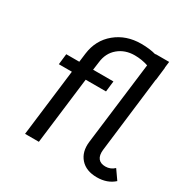

<svg xmlns="http://www.w3.org/2000/svg" viewBox="-173 -911 1048 1072"><g transform="rotate(30 351.0 -375.0)"><path d="M660 -89 702 -29Q659 10 592 10Q522 10 485.5 -31.5Q449 -73 457 -140L523 -672Q481 -686 436 -686Q374 -686 331 -650Q288 -614 281 -552L274 -500H405L397 -431H266L213 0H124L177 -431H93L101 -500H185L192 -556Q204 -649 271.5 -704.5Q339 -760 435 -760Q490 -760 532 -748V-750H620L615 -710H616L606 -626H605L546 -140Q542 -104 556.5 -85Q571 -66 603 -66Q636 -66 660 -89Z"/></g></svg>

Font: Orkney
Style: Italic
Weight: 400
Italic angle: -7°
Designer: Samuel Oakes and Alfredo Marco Pradil
Foundry: Alfredo Marco Pradil
Version: 1.0; ttfautohint (v1.5)